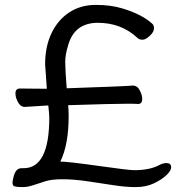

<svg xmlns="http://www.w3.org/2000/svg" viewBox="-20 -740 753 783"><path d="M533 23Q492 23 441 15Q390 7 335 -1Q280 -9 235 -9Q191 -9 165.5 -1Q140 7 116.5 15Q93 23 72 23Q51 23 41 20.5Q31 18 31 6Q31 -1 34 -13Q42 -54 67 -54H76Q181 -54 181 -260Q181 -274 177 -310L81 -304Q64 -304 53.5 -323Q43 -342 43 -359Q43 -379 61 -379L171 -378Q164 -470 164 -478Q164 -550 190 -604.5Q216 -659 262.5 -689.5Q309 -720 371 -720Q431 -720 478 -706Q558 -682 600 -644Q608 -638 608 -624Q608 -610 591 -594Q574 -578 561 -578Q548 -578 541 -585Q475 -647 379 -647Q284 -647 258 -556Q246 -517 246 -487Q246 -455 252 -380Q488 -388 522 -391Q540 -391 550 -371.5Q560 -352 560 -337Q560 -316 543 -316Q530 -317 502 -317Q440 -317 258 -311Q260 -289 260 -267Q260 -150 226 -81Q257 -81 381 -63.5Q505 -46 527 -46Q591 -46 630 -67Q644 -75 659 -75Q678 -75 678 -58Q678 -44 658.5 -25.5Q639 -7 607 8Q575 23 533 23Z"/></svg>

Font: LXGW WenKai Lite Medium
Style: Regular
Weight: 500
Designer: LXGW / Fontworks Inc.
Foundry: LXGW / Fontworks Inc.
Version: Version 1.511; March 25, 2025